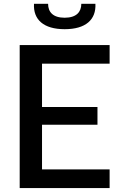

<svg xmlns="http://www.w3.org/2000/svg" viewBox="-20 -960 660 980"><path d="M80.5 0H539.5V-95.5H194.5V-323.5H477.5V-414H194.5V-635H539.5V-730H80.5ZM225.5 -940.5H153.5C149 -860 202.5 -811 310 -811C418 -811 471 -860 467 -940.5H395C395 -899.5 370.5 -869.5 310 -869.5C249.5 -869.5 225.5 -899.5 225.5 -940.5Z"/></svg>

Font: Monaspace Neon Medium
Style: Regular
Weight: 500
Designer: Riley Cran & the Lettermatic Team
Foundry: Lettermatic
Version: Version 1.200 (Monaspace Neon)